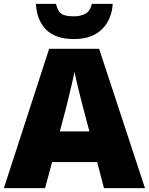

<svg xmlns="http://www.w3.org/2000/svg" viewBox="-20 -1061 766 988"><path d="M515 -93 480 -227H248L212 -93H0L233 -810H490L726 -93ZM409 -502Q404 -521 395 -556.5Q386 -592 377 -630Q368 -668 363 -692Q359 -668 350.5 -632Q342 -596 333.5 -561Q325 -526 319 -502L288 -385H440ZM560 -1041Q555 -959 503.5 -909.5Q452 -860 361 -860Q266 -860 217.5 -908.5Q169 -957 165 -1041H268Q279 -999 299.5 -988Q320 -977 361 -977Q393 -977 418 -989.5Q443 -1002 453 -1041Z"/></svg>

Font: Noto Sans Kannada UI Black
Style: Regular
Weight: 900
Designer: Jelle Bosma - Monotype Design Team
Foundry: Monotype Imaging Inc.
Version: Version 2.005; ttfautohint (v1.8.4.7-5d5b)